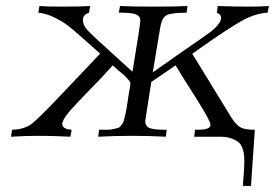

<svg xmlns="http://www.w3.org/2000/svg" viewBox="-20 -450 905 632"><path d="M16.1 0 20 -22.9Q61 -23.9 86.9 -44.4Q112.8 -64.9 219.2 -178.2Q274.4 -236.3 309.1 -272.9V-273.9Q293 -288.1 257.1 -320.1Q221.2 -352.1 204.6 -365Q188 -377.9 160.4 -391.8Q132.8 -405.8 106 -408.2L109.9 -430.2Q132.8 -428.2 181.2 -428.2Q245.1 -428.2 276.9 -430.2L272.9 -408.2Q252.9 -401.4 252.9 -384.3Q252.9 -367.2 268.1 -350.6Q283.2 -334 351.1 -272.9Q391.1 -236.8 416 -213.9Q441.9 -369.6 441.9 -381.8Q441.9 -397 427.5 -402.6Q413.1 -408.2 377.9 -408.2H371.1L375 -430.2Q413.1 -428.2 490.2 -428.2Q561 -428.2 597.2 -430.2L594.2 -408.2Q544.4 -408.2 528.8 -400.1Q513.2 -392.1 507.8 -361.8L482.9 -211.9Q503.9 -227.1 554.9 -262.5Q606 -297.9 637.5 -319.8Q668.9 -341.8 671.9 -344.2Q708 -372.1 708 -393.1Q707 -402.8 693.8 -408.2L696.8 -430.2Q758.8 -428.2 792 -428.2Q840.8 -428.2 865.2 -430.2L860.8 -408.2Q819.8 -406.2 774.4 -380.6Q729 -355 638.2 -291Q622.1 -278.8 612.8 -272.9Q617.7 -265.1 627.4 -249.5Q637.2 -233.9 667.7 -183.8Q698.2 -133.8 742.2 -62Q759.3 -36.1 774.2 -29.5Q789.1 -22.9 816.9 -22.9H818.8L806.2 162.1H779.8Q779.8 153.3 782 126.7Q784.2 100.1 784.2 85Q784.2 70.8 783.7 63Q783.2 55.2 779.1 41Q774.9 26.9 766.8 19.5Q758.8 12.2 742.9 6.1Q727.1 0 704.1 0H619.1L622.1 -22.9H631.8Q672.9 -22.9 672.9 -39.1Q672.9 -46.9 656 -76.4Q639.2 -106 607.7 -155Q576.2 -204.1 558.1 -234.9L478 -180.2Q458 -53.2 458 -51.8Q458 -34.7 471.9 -28.8Q485.8 -22.9 522.9 -22.9H528.8L525.9 0Q469.7 -2.9 415 -2.9Q359.9 -2.9 303.2 0L306.2 -22.9H309.1Q326.2 -22.9 335.2 -22.9Q344.2 -22.9 354 -25.4Q363.8 -27.8 368.4 -28.8Q373 -29.8 378.9 -37.4Q384.8 -44.9 386.5 -49.6Q388.2 -54.2 391.6 -68.6Q395 -83 396.5 -92Q397.9 -101.1 401.4 -124.5Q404.8 -147.9 408.2 -165Q408.2 -167 408.7 -169.4Q409.2 -171.9 409.2 -172.9Q409.2 -175.8 408.7 -178.5Q408.2 -181.2 405.5 -184.1Q402.8 -187 400.9 -189.5Q398.9 -191.9 393.6 -197.5Q388.2 -203.1 383.1 -207Q377.9 -210.9 368.4 -219.5Q358.9 -228 351.1 -234.9Q324.2 -204.1 276.1 -155Q228 -106 206.5 -80.6Q185.1 -55.2 185.1 -42Q185.1 -24.9 215.8 -22.9L211.9 0Q157.7 -2.9 103 -2.9Q67.9 -2.9 16.1 0Z"/></svg>

Font: CMU Serif Extra
Style: RomanSlanted
Weight: 500
Italic angle: -9.46001°
Version: Version 0.7.0